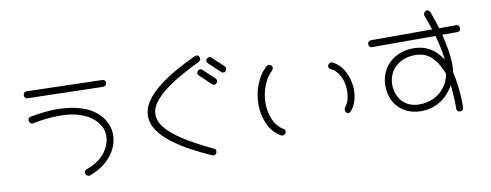

<svg xmlns="http://www.w3.org/2000/svg" viewBox="-70 -1134 4140 1619"><g transform="rotate(-10 2000.0 -324.0)"><path d="M831 -609 189 -625Q173 -625 166.5 -634.5Q160 -644 160 -655Q160 -667 168 -675.5Q176 -684 190 -684L833 -667Q849 -667 855.5 -657.5Q862 -648 862 -637Q860 -621 851 -615Q842 -609 831 -609ZM593 107Q590 109 584 109Q573 109 563.5 99.5Q554 90 554 78Q554 70 559.5 62Q565 54 575 51Q634 31 681.5 -5Q729 -41 755 -88Q786 -143 786 -197Q786 -269 733.5 -326Q681 -383 592 -411Q554 -423 511.5 -428Q469 -433 424 -433Q368 -433 310 -426.5Q252 -420 198 -409Q184 -406 175 -414Q166 -422 164 -432Q161 -444 167 -454.5Q173 -465 186 -467Q242 -478 299.5 -484.5Q357 -491 412 -491Q470 -491 525.5 -483Q581 -475 630 -458Q731 -424 787.5 -353Q844 -282 844 -197Q844 -163 835 -129Q826 -95 806 -60Q771 0 716 41.5Q661 83 593 107Z M1637 119Q1550 81 1465.5 35.5Q1381 -10 1312 -62.5Q1243 -115 1202 -174.5Q1161 -234 1161 -300Q1161 -366 1202.5 -426Q1244 -486 1313 -540.5Q1382 -595 1466.5 -642.5Q1551 -690 1637 -729Q1645 -732 1652 -732Q1666 -732 1672 -723Q1678 -714 1678 -701Q1678 -684 1661 -676Q1582 -638 1504.5 -594.5Q1427 -551 1363.5 -503Q1300 -455 1262 -404Q1224 -353 1225 -299Q1225 -247 1263.5 -197Q1302 -147 1365.5 -100.5Q1429 -54 1506 -12Q1583 30 1660 66Q1670 70 1674 77Q1678 84 1678 91Q1678 104 1670 113Q1662 122 1650 122Q1643 122 1637 119ZM1832 -561 1736 -651Q1726 -661 1726 -673Q1726 -683 1734 -691Q1747 -701 1757 -701Q1766 -701 1775 -692L1871 -602Q1880 -593 1880 -583Q1880 -578 1877.5 -572.5Q1875 -567 1872 -562Q1864 -552 1852 -552Q1841 -552 1832 -561ZM1738 -473 1643 -563Q1633 -572 1633 -583Q1633 -594 1642 -603Q1651 -613 1661 -613Q1671 -613 1682 -604L1777 -514Q1787 -504 1787 -493Q1787 -485 1779 -474Q1769 -464 1758 -464Q1747 -464 1738 -473Z M2237 54Q2164 11 2129.5 -67.5Q2095 -146 2095 -234Q2095 -320 2126.5 -403Q2158 -486 2219 -541Q2226 -549 2237 -549Q2250 -549 2259 -540Q2268 -531 2268 -520Q2268 -509 2259 -498Q2209 -452 2182.5 -380.5Q2156 -309 2156 -235Q2156 -161 2183 -95.5Q2210 -30 2267 4Q2275 8 2278.5 14.5Q2282 21 2282 27Q2282 36 2277 44Q2267 58 2252 58Q2242 58 2237 54ZM2812 -41Q2804 -50 2804 -62Q2804 -69 2806.5 -75Q2809 -81 2812 -86Q2833 -112 2842.5 -147Q2852 -182 2852 -219Q2852 -262 2840 -303Q2828 -344 2804.5 -376Q2781 -408 2748 -422Q2730 -431 2730 -447Q2730 -454 2733 -461Q2744 -478 2758 -478Q2765 -478 2772 -475Q2817 -453 2847.5 -412Q2878 -371 2894 -320Q2910 -269 2910 -216Q2910 -167 2895.5 -121Q2881 -75 2851 -42Q2841 -32 2831 -32Q2821 -32 2812 -41Z M3759 118Q3743 116 3737 107Q3731 98 3731 87Q3732 82 3732 76Q3732 70 3732 63Q3732 39 3730 6.5Q3728 -26 3725.5 -59Q3723 -92 3721 -115Q3675 -31 3601.5 14Q3528 59 3433 59Q3354 57 3296 22.5Q3238 -12 3207 -71.5Q3176 -131 3176 -207Q3178 -286 3215 -346.5Q3252 -407 3316.5 -441Q3381 -475 3464 -475Q3621 -475 3708 -335Q3706 -364 3699 -402Q3692 -440 3683 -478.5Q3674 -517 3666 -545H3124Q3108 -545 3101.5 -554.5Q3095 -564 3095 -575Q3095 -588 3103 -596Q3111 -604 3124 -604H3648Q3644 -615 3635.5 -639.5Q3627 -664 3618.5 -689.5Q3610 -715 3604 -729Q3602 -732 3602 -739Q3602 -751 3612.5 -760.5Q3623 -770 3631 -770Q3639 -770 3647 -764.5Q3655 -759 3659 -750Q3669 -719 3676 -700Q3683 -681 3690 -661Q3697 -641 3707 -604H3852Q3867 -604 3874 -595Q3881 -586 3881 -575Q3881 -545 3852 -545H3724Q3739 -483 3751.5 -413.5Q3764 -344 3764 -281Q3764 -264 3762.5 -247.5Q3761 -231 3759 -216Q3773 -158 3781.5 -87.5Q3790 -17 3790 45Q3790 57 3790 68Q3790 79 3789 90Q3789 106 3779.5 112Q3770 118 3759 118ZM3433 0Q3503 0 3558 -27Q3613 -54 3649.5 -102Q3686 -150 3699 -213Q3666 -305 3611 -360.5Q3556 -416 3467 -416Q3400 -416 3348 -389.5Q3296 -363 3266.5 -316Q3237 -269 3235 -207Q3235 -147 3259 -100Q3283 -53 3327.5 -26.5Q3372 0 3433 0Z"/></g></svg>

Font: Hachi Maru Pop
Style: Regular
Weight: 400
Designer: Nontynet
Foundry: Nontynet
Version: Version 1.300